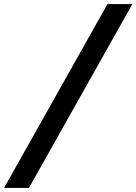

<svg xmlns="http://www.w3.org/2000/svg" viewBox="-171 -880 675 950"><path d="M360.8 -859.9H483.9L-27.8 49.8H-150.9Z"/></svg>

Font: Sinkin Sans 600 SemiBold Italic
Style: Regular
Weight: 600
Italic angle: -112°
Designer: Keith Bates
Foundry: K-Type
Version: Sinkin Sans (version 1.0)  by Keith Bates   •   © 2014   www